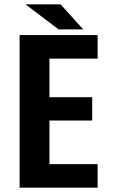

<svg xmlns="http://www.w3.org/2000/svg" viewBox="-20 -861 518 881"><path d="M249 -726 97 -841H258L362 -726ZM70 0V-700H428V-592H207V-415H403V-308H207V-108H428V0Z"/></svg>

Font: Share
Style: Bold
Weight: 700
Designer: Ralph du Carrois
Version: Version 1.002